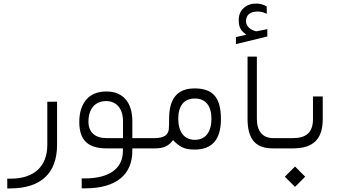

<svg xmlns="http://www.w3.org/2000/svg" viewBox="-20 -847 1927 1096"><path d="M21.5 172.9V229L42 228.5C215.8 227.1 305.7 139.6 305.7 -20V-266.6L250 -266.1V-20C250 103.5 173.8 172.9 41 172.9Z M735.4 0H750H814C815.4 -5.9 816.4 -15.1 816.4 -27.3V-32.7C816.4 -43.9 815.4 -52.7 814 -58.6H750H735.4V-73.2V-155.3C735.4 -263.2 681.6 -324.7 587.4 -324.7C537.1 -324.7 498.5 -309.1 472.2 -277.8C445.8 -246.6 432.6 -204.1 432.6 -150.9C432.6 -47.9 481 0 587.9 0H667H681.6V14.6V15.6C681.2 116.7 601.1 171.4 464.8 171.4H446.3V228H467.8C644 228 735.4 148.9 735.4 14.6ZM484.9 -152.8C484.9 -223.1 521 -270 585.4 -270C644.5 -270 682.1 -227.5 682.1 -155.8V-73.2V-58.6H667.5H587.4C522.5 -58.6 484.9 -92.3 484.9 -152.8Z M814 -58.6C805.7 -58.6 801.8 -49.8 801.8 -32.7V-27.3C801.8 -9.3 806.2 0 814.5 0H863.8C908.7 0 936.5 -11.2 957.5 -35.2L967.8 -47.4L979 -36.1C994.6 -21 1010.7 -9.8 1026.9 -3.4C1043 3.4 1064.5 6.8 1091.3 6.8C1191.4 6.8 1241.2 -51.3 1241.2 -167.5C1241.2 -290.5 1194.8 -342.3 1091.3 -342.3C995.1 -342.3 945.3 -288.1 945.3 -168.5C945.3 -145.5 944.8 -126.5 943.8 -111.3C941.4 -76.2 914.6 -58.6 862.8 -58.6ZM1187 -169.4C1187 -93.8 1153.3 -48.8 1092.3 -48.8C1031.2 -48.8 997.6 -93.8 997.6 -169.4C997.6 -242.2 1029.8 -284.7 1091.8 -284.7C1154.3 -284.7 1187 -242.2 1187 -169.4Z M1386.2 -648.9 1326.7 -635.3V-595.2L1505.9 -638.7V-680.7C1469.2 -673.3 1450.7 -669.4 1449.7 -669.4C1447.8 -668.9 1445.8 -668.5 1444.3 -668.5C1440.9 -668.5 1437 -669.4 1432.1 -670.9C1400.9 -682.6 1384.8 -701.2 1384.3 -726.1C1384.3 -763.7 1411.1 -781.2 1450.2 -781.2C1467.8 -781.2 1484.9 -777.3 1502.9 -768.1L1502.4 -810.1C1483.4 -821.3 1463.4 -826.7 1443.4 -826.7C1413.6 -826.7 1389.6 -818.4 1371.1 -801.3C1352.1 -784.2 1342.8 -761.2 1342.8 -732.4C1342.8 -697.3 1351.6 -676.3 1374.5 -658.2ZM1559.1 0C1567.4 0 1571.8 -9.3 1571.8 -27.3V-32.7C1571.8 -49.8 1567.4 -58.6 1559.1 -58.6H1539.1C1478.5 -58.6 1446.3 -99.1 1446.3 -168V-523.9H1393.1V-168.5C1393.1 -52.7 1438.5 0 1537.6 0Z M1554.2 -58.6C1545.9 -58.6 1542 -49.8 1542 -32.7V-27.3C1542 -9.3 1546.4 0 1554.7 0H1652.8C1768.6 0 1822.3 -53.2 1822.3 -167V-296.4H1766.6V-167.5C1766.6 -90.8 1727.5 -58.6 1653.3 -58.6ZM1664.1 219.7 1722.2 161.6 1664.1 103.5 1606 161.6Z"/></svg>

Font: Shabnam Thin
Style: Regular
Weight: 100
Foundry: DejaVu fonts team - Redesigned by Saber Rastikerdar - Based on Vazir font
Version: Version 5.0.1